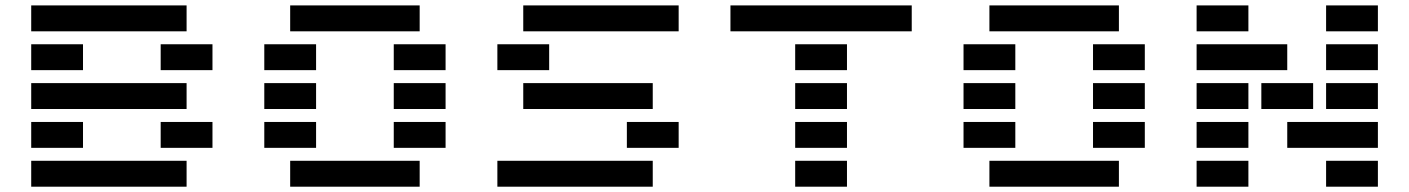

<svg xmlns="http://www.w3.org/2000/svg" viewBox="-20 -704 5313 724"><path d="M97.7 0V-97.7H683.6V0ZM683.6 -683.6V-585.9H97.7V-683.6ZM97.7 -439.5V-537.1H293V-439.5ZM585.9 -439.5V-537.1H781.2V-439.5ZM97.7 -293V-390.6H683.6V-293ZM97.7 -146.5V-244.1H293V-146.5ZM585.9 -146.5V-244.1H781.2V-146.5Z M1074.2 0V-97.7H1562.5V0ZM1562.5 -683.6V-585.9H1074.2V-683.6ZM976.6 -439.5V-537.1H1171.9V-439.5ZM1464.8 -439.5V-537.1H1660.2V-439.5ZM976.6 -293V-390.6H1171.9V-293ZM1464.8 -293V-390.6H1660.2V-293ZM976.6 -146.5V-244.1H1171.9V-146.5ZM1464.8 -146.5V-244.1H1660.2V-146.5Z M1855.5 0V-97.7H2441.4V0ZM1953.1 -585.9V-683.6H2539.1V-585.9ZM1855.5 -439.5V-537.1H2050.8V-439.5ZM1953.1 -293V-390.6H2441.4V-293ZM2343.8 -146.5V-244.1H2539.1V-146.5Z M2978.5 0V-97.7H3173.8V0ZM2734.4 -585.9V-683.6H3418V-585.9ZM2978.5 -439.5V-537.1H3173.8V-439.5ZM2978.5 -293V-390.6H3173.8V-293ZM2978.5 -146.5V-244.1H3173.8V-146.5Z M3710.9 0V-97.7H4199.2V0ZM4199.2 -683.6V-585.9H3710.9V-683.6ZM3613.3 -439.5V-537.1H3808.6V-439.5ZM4101.6 -439.5V-537.1H4296.9V-439.5ZM3613.3 -293V-390.6H3808.6V-293ZM4101.6 -293V-390.6H4296.9V-293ZM3613.3 -146.5V-244.1H3808.6V-146.5ZM4101.6 -146.5V-244.1H4296.9V-146.5Z M4492.2 -585.9V-683.6H4687.5V-585.9ZM4980.5 -585.9V-683.6H5175.8V-585.9ZM4492.2 -439.5V-537.1H4834V-439.5ZM4980.5 -439.5V-537.1H5175.8V-439.5ZM4492.2 -293V-390.6H4687.5V-293ZM4736.3 -293V-390.6H4931.6V-293ZM4980.5 -293V-390.6H5175.8V-293ZM4492.2 -146.5V-244.1H4687.5V-146.5ZM5175.8 -244.1V-146.5H4834V-244.1ZM4492.2 0V-97.7H4687.5V0ZM4980.5 0V-97.7H5175.8V0Z"/></svg>

Font: Trigram
Style: Regular
Weight: 400
Designer: GGBotNet
Foundry: GGBotNet
Version: 1.05